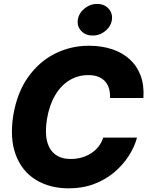

<svg xmlns="http://www.w3.org/2000/svg" viewBox="-20 -977 772 1006"><path d="M340.3 9.8Q239.7 9.8 167.2 -35.2Q94.7 -80.1 62.5 -166Q30.3 -252 49.8 -374Q69.8 -492.2 127.4 -573.2Q185.1 -654.3 267.8 -695.8Q350.6 -737.3 444.8 -737.3Q513.2 -737.3 567.9 -719Q622.6 -700.7 660.6 -665.5Q698.7 -630.4 717.3 -579.6Q735.8 -528.8 731.4 -463.4H556.6Q557.6 -491.2 551 -513.4Q544.4 -535.6 530 -551.3Q515.6 -566.9 493.9 -575.2Q472.2 -583.5 443.4 -583.5Q388.2 -583.5 343.5 -556.2Q298.8 -528.8 268.6 -477.3Q238.3 -425.8 226.1 -353.5Q214.8 -283.7 226.6 -237.3Q238.3 -190.9 269.8 -167.5Q301.3 -144 350.1 -144Q381.3 -144 408.4 -151.9Q435.5 -159.7 457.8 -174.1Q480 -188.5 496.1 -209Q512.2 -229.5 521 -255.9H697.8Q685.1 -207.5 654.8 -160.4Q624.5 -113.3 579.1 -74.7Q533.7 -36.1 473.6 -13.2Q413.6 9.8 340.3 9.8ZM465.3 -791Q428.7 -790.5 405.8 -814.9Q382.8 -839.4 387.7 -873.5Q393.1 -908.2 422.6 -932.4Q452.1 -956.5 488.8 -956.5Q525.9 -956.5 548.3 -932.4Q570.8 -908.2 566.4 -873.5Q561.5 -839.4 532.2 -814.9Q502.9 -790.5 465.3 -791Z"/></svg>

Font: Inter Tight ExtraBold
Style: Italic
Weight: 800
Italic angle: -9.39999°
Designer: Rasmus Andersson
Foundry: rsms
Version: Version 3.004